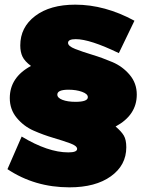

<svg xmlns="http://www.w3.org/2000/svg" viewBox="-20 -714 626 824"><path d="M490 -486Q366 -546 305 -546Q272 -546 272 -530Q272 -516 302.5 -504Q333 -492 376 -479Q419 -466 462.5 -447.5Q506 -429 536.5 -393Q567 -357 567 -308Q567 -220 476 -171Q501 -150 511.5 -132Q522 -114 522 -82Q522 -5 456 42.5Q390 90 278 90Q129 90 12 12L73 -128Q186 -60 273 -60Q311 -60 311 -75Q311 -88 281 -99Q251 -110 208.5 -122.5Q166 -135 124 -153.5Q82 -172 52 -208Q22 -244 22 -293Q22 -382 113 -431Q86 -451 76.5 -471Q67 -491 67 -519Q67 -597 131 -645.5Q195 -694 303 -694Q430 -694 557 -625ZM274 -329Q226 -329 226 -308Q226 -294 248 -285.5Q270 -277 304 -277Q357 -277 357 -297Q357 -311 332 -320Q307 -329 274 -329Z"/></svg>

Font: MontserratBlack
Style: Regular
Weight: 900
Designer: Julieta Ulanovsky
Foundry: Julieta Ulanovsky
Version: Version 4.000